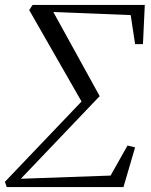

<svg xmlns="http://www.w3.org/2000/svg" viewBox="-32 -763 614 783"><path d="M87 -722 101 -743H558.5L551 -583H519L501 -701.5L185.5 -714L374.5 -371L53 -34L419 -47L488 -169.5L519 -162L471.5 0H-4.5L-12 -21.5L300.5 -349Z"/></svg>

Font: Merriweather 120pt Light
Style: Italic
Weight: 300
Italic angle: -7.8°
Version: Version 2.101